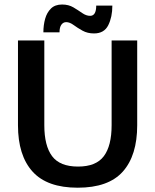

<svg xmlns="http://www.w3.org/2000/svg" viewBox="-20 -832 698 863"><path d="M329.2 11.7Q191.7 11.7 126.3 -60.8Q60.8 -133.3 60.8 -269.2V-650H179.2V-269.2Q179.2 -176.7 214.2 -130Q249.2 -83.3 330.8 -83.3Q411.7 -83.3 446.7 -130Q481.7 -176.7 481.7 -269.2V-650H596.7V-269.2Q596.7 -133.3 532.1 -60.8Q467.5 11.7 329.2 11.7ZM175 -686.7Q175 -719.2 182.9 -747.5Q190.8 -775.8 209.2 -793.8Q227.5 -811.7 259.2 -811.7Q288.3 -811.7 310 -798.8Q331.7 -785.8 349.6 -773.3Q367.5 -760.8 385 -760.8Q412.5 -760.8 412.5 -806.7H485Q485 -755.8 466.7 -718.8Q448.3 -681.7 402.5 -681.7Q373.3 -681.7 350.8 -694.2Q328.3 -706.7 310.8 -719.6Q293.3 -732.5 277.5 -732.5Q264.2 -732.5 255.8 -720.8Q247.5 -709.2 247.5 -686.7Z"/></svg>

Font: Familjen Grotesk GF Medium
Style: Regular
Weight: 500
Designer: Anders Wikstroem, Jonas Baeckman, Matilda Gysing, Kristian Moeller
Foundry: Familjen STHLM AB
Version: Version 2.000; Beta; Release 4; Build 6